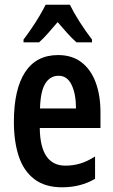

<svg xmlns="http://www.w3.org/2000/svg" viewBox="-20 -786 482 816"><path d="M227 -552Q286 -552 326 -521.5Q366 -491 386.5 -436Q407 -381 407 -309V-242H149Q151 -82 258 -82Q291 -82 321 -91Q351 -100 384 -121V-26Q323 10 244 10Q171 10 125.5 -25Q80 -60 59.5 -122.5Q39 -185 39 -268Q39 -406 86.5 -479Q134 -552 227 -552ZM229 -464Q193 -464 172.5 -431Q152 -398 150 -325H303Q303 -386 284.5 -425Q266 -464 229 -464ZM277 -766Q293 -733 318.5 -693Q344 -653 371 -618V-606H305Q286 -623 266.5 -644.5Q247 -666 225 -692Q203 -666 182.5 -643Q162 -620 146 -606H80V-618Q96 -639 114.5 -666Q133 -693 148.5 -719.5Q164 -746 174 -766Z"/></svg>

Font: Noto Sans Arabic ExtCond SemBd
Style: Regular
Weight: 600
Width: 2
Designer: Monotype Design Team, Nadine Chahine, Nizar Qandah and Khaled Hosny
Foundry: Monotype Imaging Inc.
Version: Version 2.012; ttfautohint (v1.8.4.7-5d5b)